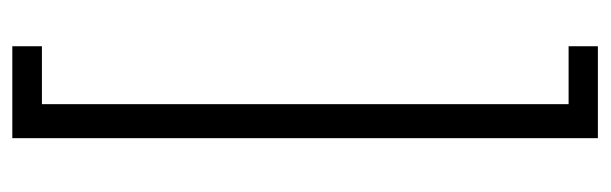

<svg xmlns="http://www.w3.org/2000/svg" viewBox="-348 -498 958 301"><g transform="rotate(-90 130.5 -347.0)"><path d="M209 -806.2V-759.8H118.2V65.9H209V111.8H64.9V-806.2Z"/></g></svg>

Font: Fira Sans Compressed Light
Style: Regular
Weight: 300
Width: 1
Designer: Carrois Corporate & Edenspiekermann AG
Foundry: Carrois Corporate GbR & Edenspiekermann AG
Version: Version 4.203;PS 004.203;hotconv 1.0.88;makeotf.lib2.5.64775